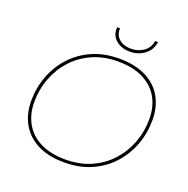

<svg xmlns="http://www.w3.org/2000/svg" viewBox="-151 -1019 1138 1164"><g transform="rotate(20 418.0 -437.0)"><path d="M386 3Q284 3 214 -32.5Q144 -68 107.5 -132Q71 -196 71 -280Q71 -364 99.5 -440Q128 -516 182 -575.5Q236 -635 313 -669Q390 -703 487 -703Q589 -703 659.5 -667.5Q730 -632 766 -568.5Q802 -505 802 -420Q802 -336 773.5 -260Q745 -184 691 -124.5Q637 -65 560 -31Q483 3 386 3ZM388 -16Q478 -16 550.5 -48Q623 -80 674.5 -136Q726 -192 754 -265Q782 -338 782 -420Q782 -499 748.5 -558Q715 -617 649 -650.5Q583 -684 485 -684Q395 -684 322.5 -652Q250 -620 198.5 -564Q147 -508 119 -435Q91 -362 91 -280Q91 -202 124.5 -142.5Q158 -83 224 -49.5Q290 -16 388 -16ZM530 -764Q476 -764 440 -794.5Q404 -825 408 -877H427Q424 -834 453.5 -808.5Q483 -783 531 -783Q576 -783 611.5 -808Q647 -833 653 -877H672Q665 -825 624.5 -794.5Q584 -764 530 -764Z"/></g></svg>

Font: Montserrat Thin
Style: Italic
Weight: 100
Italic angle: -11.3°
Designer: Julieta Ulanovsky
Foundry: Julieta Ulanovsky
Version: Version 9.000; ttfautohint (v1.8.4.7-5d5b)